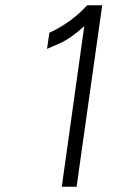

<svg xmlns="http://www.w3.org/2000/svg" viewBox="-20 -707 476 727"><path d="M214 0H270L367 -687H310Q281 -655 245.5 -629Q210 -603 167 -583L158 -522Q164 -524 206.5 -543Q249 -562 299 -608Z"/></svg>

Font: Secuela Light
Style: Italic
Weight: 300
Italic angle: -8°
Designer: Fernando Haro
Foundry: deFharo
Version: Version 1.708